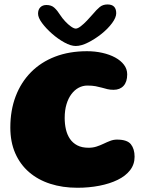

<svg xmlns="http://www.w3.org/2000/svg" viewBox="-20 -828 674 883"><path d="M336 35.5Q267.5 35.5 211 17.2Q154.5 -1 113.5 -36.5Q72.5 -72 50 -123.5Q27.5 -175 27.5 -241.5Q27.5 -320.5 52 -385Q76.5 -449.5 122.5 -496Q168.5 -542.5 233.5 -567.5Q298.5 -592.5 380 -592.5Q417 -592.5 450.5 -585Q484 -577.5 509.8 -563.5Q535.5 -549.5 550.2 -530Q565 -510.5 565 -486Q565 -451.5 548.2 -433.2Q531.5 -415 502.5 -415Q486.5 -415 474 -418Q461.5 -421 448.5 -424.8Q435.5 -428.5 419.8 -431.5Q404 -434.5 382 -434.5Q360.5 -434.5 341.8 -424.5Q323 -414.5 308.5 -395.2Q294 -376 285.8 -348.5Q277.5 -321 277.5 -285.5Q277.5 -257.5 283.2 -232.8Q289 -208 301.8 -189.2Q314.5 -170.5 335.5 -159.5Q356.5 -148.5 387.5 -148.5Q407 -148.5 424 -154Q441 -159.5 456.5 -167Q472 -174.5 487 -180.2Q502 -186 518 -186Q565 -186 582 -164.5Q599 -143 599 -107Q599 -72 578.2 -45.2Q557.5 -18.5 521 -0.8Q484.5 17 437 26.2Q389.5 35.5 336 35.5ZM328.5 -616.5Q305.5 -616.5 276 -632.8Q246.5 -649 219 -673.2Q191.5 -697.5 173.2 -722.2Q155 -747 155 -765Q155 -784 165.5 -794.5Q176 -805 193.5 -805Q216.5 -805 230.2 -792.2Q244 -779.5 257.5 -758Q266.5 -744 279.8 -729.8Q293 -715.5 306.5 -706Q320 -696.5 328.5 -696.5Q337.5 -696.5 351.5 -707.2Q365.5 -718 380.2 -733.5Q395 -749 407 -763Q424 -783.5 438.5 -795.5Q453 -807.5 474.5 -807.5Q514.5 -807.5 514.5 -767Q514.5 -747.5 495.5 -721.8Q476.5 -696 446.8 -672.2Q417 -648.5 385.2 -632.5Q353.5 -616.5 328.5 -616.5Z"/></svg>

Font: Gluten Thin
Style: Bold
Weight: 700
Version: Version 1.300